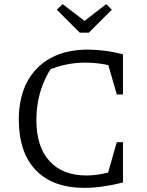

<svg xmlns="http://www.w3.org/2000/svg" viewBox="-20 -901 709 929"><path d="M389 8Q236 8 153.5 -77.5Q71 -163 71 -323Q71 -428 111 -504Q151 -580 226 -620.5Q301 -661 405 -661Q443 -661 486.5 -655.5Q530 -650 575 -638L558 -572Q516 -585 474.5 -591.5Q433 -598 392 -598Q343 -598 295 -587.5Q247 -577 201 -556L233 -580Q195 -523 175.5 -458.5Q156 -394 156 -320Q156 -191 219.5 -121.5Q283 -52 398 -52Q432 -52 471 -59Q510 -66 554 -80L575 -18Q472 8 389 8ZM489 -17 545 -213H575V-18ZM545 -444 489 -639 575 -638V-444ZM366 -743 255 -854 283 -881 389 -800 494 -881 521 -854 410 -743Z"/></svg>

Font: Piazzolla 24pt
Style: Regular
Weight: 400
Designer: Juan Pablo del Peral
Foundry: Huerta Tipografica
Version: Version 2.005